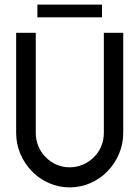

<svg xmlns="http://www.w3.org/2000/svg" viewBox="-20 -805 604 832"><path d="M118 -63Q86 -96 68 -139Q50 -182 50 -229V-663H135V-229Q135 -199 146 -172Q157 -145 178 -124Q198 -103 225 -91.5Q252 -80 282 -80Q312 -80 339 -91.5Q366 -103 387 -124Q408 -145 419 -172Q430 -199 430 -229V-663H514V-229Q514 -182 496 -139Q478 -96 446 -63Q414 -30 371.5 -11.5Q329 7 282 7Q235 7 192.5 -11.5Q150 -30 118 -63ZM142 -730V-785H422V-730Z"/></svg>

Font: Sulphur Point
Style: Bold
Weight: 700
Designer: Noponies / Dale Sattler
Foundry: Noponies
Version: Version 1.000; ttfautohint (v1.8)